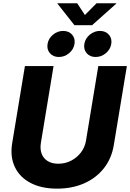

<svg xmlns="http://www.w3.org/2000/svg" viewBox="-20 -1125 783 1155"><path d="M323.2 9.8Q229 9.8 163.6 -24.7Q98.1 -59.1 69.1 -120.8Q40 -182.6 53.2 -263.2L129.9 -727.5H302.2L226.1 -266.6Q219.7 -228 230.7 -199.7Q241.7 -171.4 267.3 -155.8Q293 -140.1 330.6 -140.1Q373 -140.1 408.4 -158.7Q443.8 -177.2 467.3 -208.3Q490.7 -239.3 497.1 -277.8L571.3 -727.5H743.2L664.6 -252.4Q651.4 -171.4 604.5 -112.3Q557.6 -53.2 485.4 -21.7Q413.1 9.8 323.2 9.8ZM555.2 -782.2Q521 -782.2 501.5 -804.9Q481.9 -827.6 487.3 -860.8Q492.7 -893.6 520 -916.3Q547.4 -939 581.1 -939Q615.2 -939 635 -916.3Q654.8 -893.6 649.4 -860.8Q644 -827.6 616.7 -804.9Q589.4 -782.2 555.2 -782.2ZM334 -782.2Q299.8 -782.2 280.3 -804.9Q260.7 -827.6 266.1 -860.8Q271.5 -893.6 298.8 -916.3Q326.2 -939 359.9 -939Q394 -939 413.8 -916.3Q433.6 -893.6 428.2 -860.8Q422.9 -827.6 395.5 -804.9Q368.2 -782.2 334 -782.2ZM444.3 -1105.5 490.7 -1034.7 561 -1105.5H679.7L679.2 -1103L534.2 -973.6H427.7L325.7 -1103L326.2 -1105.5Z"/></svg>

Font: Inter 18pt ExtraBold
Style: Italic
Weight: 800
Italic angle: -9.3988°
Designer: Rasmus Andersson
Foundry: rsms
Version: Version 4.001;git-66647c0bb